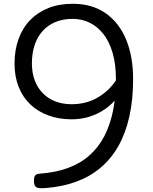

<svg xmlns="http://www.w3.org/2000/svg" viewBox="-20 -985 809 1017"><path d="M365 -965Q468 -965 539.5 -915Q611 -865 648 -775.5Q685 -686 685 -566Q685 -456 665 -367Q645 -278 606.5 -210.5Q568 -143 512 -96Q456 -49 383.5 -22.5Q311 4 223 11Q185 14 173.5 7.5Q162 1 160 -20Q159 -43 164.5 -53Q170 -63 189 -65Q274 -71 340.5 -95.5Q407 -120 455 -163Q503 -206 533.5 -265.5Q564 -325 579 -400Q594 -475 594 -566Q594 -645 576.5 -705Q559 -765 527.5 -805Q496 -845 454.5 -865Q413 -885 365 -885Q314 -885 274 -868.5Q234 -852 206 -821Q178 -790 163.5 -746.5Q149 -703 149 -650Q149 -584 175 -535Q201 -486 248.5 -459.5Q296 -433 361 -433Q396 -433 429 -441Q462 -449 490.5 -464.5Q519 -480 543 -501Q567 -522 585.5 -547Q604 -572 615 -600L645 -551Q631 -508 603.5 -471.5Q576 -435 538.5 -408.5Q501 -382 455.5 -367.5Q410 -353 360 -353Q291 -353 235 -374Q179 -395 139.5 -433Q100 -471 78.5 -525.5Q57 -580 57 -648Q57 -720 78.5 -779Q100 -838 140 -879Q180 -920 236.5 -942.5Q293 -965 365 -965Z"/></svg>

Font: Playwrite HU
Style: Regular
Weight: 400
Designer: Veronika Burian, José Scaglione
Foundry: TypeTogether
Version: Version 1.002